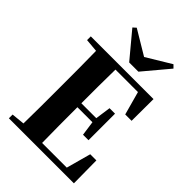

<svg xmlns="http://www.w3.org/2000/svg" viewBox="-282 -1118 1238 1238"><g transform="rotate(45 337.0 -498.5)"><path d="M211 -996 190 -977 335 -803H419L565 -977L545 -997L378 -896ZM554 -548H612L613 -747H41V-713L131 -705C133 -602 133 -499 133 -395V-351C133 -247 133 -144 131 -43L41 -34V0H634L632 -207H576L530 -39H305C303 -143 303 -249 303 -360V-363H440L454 -263H504V-505H454L439 -399H303C303 -505 303 -608 305 -708H510Z"/></g></svg>

Font: Noto Serif CJK HK Black
Style: Regular
Weight: 900
Designer: Ryoko NISHIZUKA 西塚涼子 (kana & ideographs); Frank Grießhammer (Latin, Greek & Cyrillic); Wenlong ZHANG 张文龙 (bopomofo); San
Foundry: Adobe
Version: Version 2.001;hotconv 1.1.0;makeotfexe 2.6.0